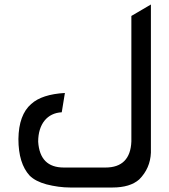

<svg xmlns="http://www.w3.org/2000/svg" viewBox="-20 -647 752 855"><path d="M293 188H481C533 188 573 176 600 152C633 119 650 79 652 33V-627L565 -576V-17C562 60 523 99 450 99H264C193 99 155 61 150 -16C150 -95 191 -144 255 -147L269 -233C201 -229 151 -213 119 -184C82 -152 63 -100 62 -28C62 45 79 99 112 135C129 152 154 165 187 174C222 183 258 188 293 188Z"/></svg>

Font: All Genders v4 Light
Style: Regular
Weight: 300
Designer: Rassam Alawdi
Foundry: Rassam Art
Version: Version 3.100;FEAKit 1.0